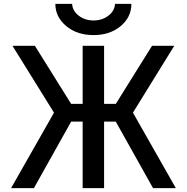

<svg xmlns="http://www.w3.org/2000/svg" viewBox="-20 -965 959 985"><path d="M264 -945H350Q352 -909 384 -884.5Q416 -860 460 -860Q504 -860 536 -884.5Q568 -909 570 -945H654Q654 -877 599 -831Q544 -785 460 -785Q375 -785 319.5 -831.5Q264 -878 264 -945ZM765 0 574 -341H514V0H404V-341H345L154 0H37L257 -387L44 -730H159L345 -432H404V-730H514V-432H574L760 -730H874L662 -387L882 0Z"/></svg>

Font: Mplus 1p Medium
Style: Regular
Weight: 500
Version: Version 1.061